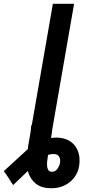

<svg xmlns="http://www.w3.org/2000/svg" viewBox="-76 -770 521 1003"><path d="M87.4 -115.7Q97.2 -113.3 107.9 -112.8Q118.7 -112.3 130.4 -112.3Q142.1 -112.3 153.8 -113Q165.5 -113.8 176.8 -114.7Q188 -115.7 197.8 -115.7Q197.3 -97.2 195.1 -78.4Q192.9 -59.6 189.5 -40.5Q186 -21.5 182.4 -2.7Q178.7 16.1 175.5 34.9Q172.4 53.7 170.4 72.8Q169.4 82.5 169.9 95.2Q170.4 107.9 176 117.7Q181.6 127.4 195.8 127.4Q213.9 127.4 224.9 110.8Q235.8 94.2 237.8 78.6Q240.2 62 232.9 48.8Q225.6 35.6 207.5 34.7Q182.6 33.2 158.2 47.4Q133.8 61.5 112.8 81.5Q91.8 101.6 75.2 117.7L-7.3 196.8Q-13.7 188 -19.3 178.7Q-24.9 169.4 -31 160.2Q-37.1 150.9 -43.2 141.8Q-49.3 132.8 -56.2 124L67.9 10.3Q100.1 -16.6 140.4 -34.2Q180.7 -51.8 223.1 -51.3Q260.7 -49.8 287.4 -33.7Q314 -17.6 327.6 11Q341.3 39.6 339.4 76.7Q337.9 118.2 317.6 149.2Q297.4 180.2 264.4 197Q231.4 213.9 189.9 213.4Q140.1 212.9 110.8 189.2Q81.5 165.5 70.8 127.2Q60.1 88.9 64.5 43.5Q66.4 27.8 68.8 12Q71.3 -3.9 74 -19.8Q76.7 -35.6 79.3 -51.8Q82 -67.9 84.2 -83.7Q86.4 -99.6 87.4 -115.7ZM311 -750 180.7 0H69.8L200.2 -750Z"/></svg>

Font: Roboto Condensed Medium
Style: Italic
Weight: 500
Italic angle: -12°
Designer: Christian Robertson
Foundry: Google
Version: Version 3.0; 2020